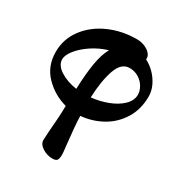

<svg xmlns="http://www.w3.org/2000/svg" viewBox="-178 -590 928 995"><g transform="rotate(30 286.5 -92.5)"><path d="M193 225 196 167Q204 83 205 14Q130 -6 75 -62Q20 -118 20 -204Q20 -280 65.5 -341Q111 -402 187 -436Q263 -470 352 -470Q378 -470 400.5 -460.5Q423 -451 435.5 -435.5Q448 -420 445 -403Q491 -380 522 -335Q553 -290 553 -242Q553 -166 517 -108Q481 -50 422.5 -17.5Q364 15 296 21Q297 74 310 189Q315 231 315 241Q315 264 309 274.5Q303 285 281 285Q248 285 220.5 267Q193 249 193 225ZM255 -348Q202 -332 159.5 -303Q117 -274 92.5 -242.5Q68 -211 68 -187Q68 -151 109.5 -124.5Q151 -98 208 -90Q211 -182 222 -246Q233 -310 255 -348ZM500 -223Q500 -246 486.5 -269Q473 -292 449 -307Q425 -322 394 -322Q345 -322 322 -256Q299 -190 295 -89Q345 -94 392.5 -112Q440 -130 470 -159Q500 -188 500 -223Z"/></g></svg>

Font: EB Garamond ExtraBold
Style: Regular
Weight: 800
Designer: Georg Duffner and Octavio Pardo
Foundry: Georg Duffner
Version: Version 1.000